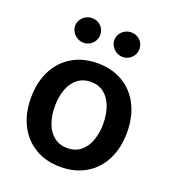

<svg xmlns="http://www.w3.org/2000/svg" viewBox="-136 -841 854 954"><g transform="rotate(20 291.0 -363.5)"><path d="M37.1 -262.7Q37.1 -344.7 68.4 -406.7Q99.6 -468.8 157.2 -502.9Q214.8 -537.1 291 -537.1Q367.7 -537.1 425.3 -502.9Q482.9 -468.8 513.9 -406.7Q544.9 -344.7 544.9 -262.7Q544.9 -181.2 513.7 -119.1Q482.4 -57.1 425 -23.2Q367.7 10.7 291 10.7Q214.8 10.7 157.2 -23.4Q99.6 -57.6 68.4 -119.4Q37.1 -181.2 37.1 -262.7ZM418.9 -263.7Q418.9 -313 404.5 -352.8Q390.1 -392.6 361.6 -415.5Q333 -438.5 292 -438.5Q250 -438.5 220.9 -415.5Q191.9 -392.6 177.5 -353Q163.1 -313.5 163.1 -263.7Q163.1 -213.9 177.5 -174.3Q191.9 -134.8 220.9 -111.8Q250 -88.9 292 -88.9Q333 -88.9 361.6 -111.8Q390.1 -134.8 404.5 -174.3Q418.9 -213.9 418.9 -263.7ZM121.1 -673.8Q121.1 -691.4 130.4 -706.3Q139.6 -721.2 155 -729.7Q170.4 -738.3 188.5 -738.3Q216.3 -738.3 235.1 -719.7Q253.9 -701.2 253.9 -673.8Q253.9 -656.2 245.4 -641.4Q236.8 -626.5 221.7 -617.4Q206.5 -608.4 188.5 -608.4Q170.9 -608.4 155.3 -617.4Q139.6 -626.5 130.4 -641.6Q121.1 -656.7 121.1 -673.8ZM328.1 -673.8Q328.1 -691.4 337.4 -706.3Q346.7 -721.2 362.1 -729.7Q377.4 -738.3 395.5 -738.3Q423.3 -738.3 442.1 -719.7Q460.9 -701.2 460.9 -673.8Q460.9 -656.2 452.4 -641.4Q443.8 -626.5 428.7 -617.4Q413.6 -608.4 395.5 -608.4Q377.9 -608.4 362.3 -617.4Q346.7 -626.5 337.4 -641.6Q328.1 -656.7 328.1 -673.8Z"/></g></svg>

Font: Pretendard JP SemiBold
Style: Regular
Weight: 600
Designer: Base glyphs from Inter by Rasmus Andersson; Hangeul glyphs from Noto Sans CJK(Source Han Sans) by Jang Soo-young and Kan
Foundry: Kil Hyung-jin
Version: Version 1.309